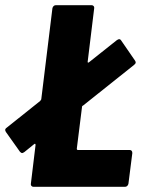

<svg xmlns="http://www.w3.org/2000/svg" viewBox="-26 -720 547 740"><path d="M274 -142H473Q484 -142 484 -130L469 -12Q468 -7 464.5 -3.5Q461 0 456 0H103Q98 0 95 -3.5Q92 -7 93 -12L111 -161Q111 -169 105 -164L68 -134Q62 -130 59 -130Q56 -130 51 -135L-3 -211Q-6 -216 -6 -219Q-6 -224 0 -228L129 -331Q130 -332 133 -337L176 -688Q177 -693 180.5 -696.5Q184 -700 189 -700H327Q332 -700 335 -696.5Q338 -693 337 -688L312 -483Q311 -480 313 -479Q315 -478 317 -480L424 -565Q430 -569 433 -569Q438 -569 441 -564L494 -487Q497 -483 497 -479Q497 -475 491 -470L294 -313Q290 -312 290 -307L270 -147Q270 -142 274 -142Z"/></svg>

Font: Barlow Condensed ExtraBold
Style: Italic
Weight: 800
Width: 3
Italic angle: -7°
Designer: Jeremy Tribby
Foundry: Tribby Type
Version: Version 1.408